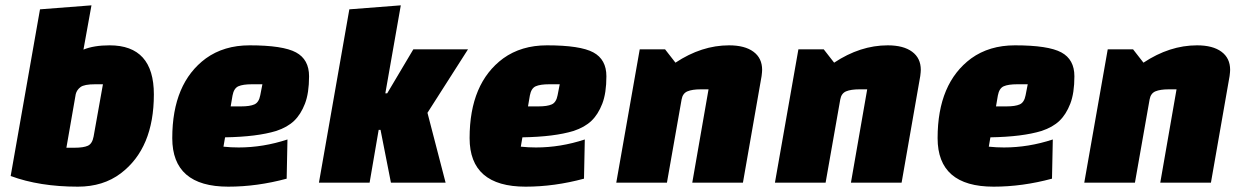

<svg xmlns="http://www.w3.org/2000/svg" viewBox="-20 -685 4662 720"><path d="M20 -25 130 -650 323 -665 293 -499Q332 -515 391 -515Q557 -515 557 -331Q557 -129 433 -35Q367 15 272 15Q128 15 20 -25ZM264 -332 229 -131H259Q293 -131 309.5 -138.5Q326 -146 331 -173L366 -369H337Q296 -369 282 -358.5Q268 -348 264 -332Z M824 -170 818 -135Q846 -132 875 -132Q967 -132 1058 -162L1055 -15Q944 15 836 15Q626 15 626 -167Q626 -373 752 -466Q820 -515 916 -515Q1041 -515 1090 -488.5Q1139 -462 1139 -399Q1139 -336 1123.5 -296Q1108 -256 1083 -232Q1058 -208 1016 -194Q944 -172 824 -170ZM852 -327 845 -286H884Q917 -286 934 -293.5Q951 -301 956 -328L964 -369H925Q891 -369 874 -361.5Q857 -354 852 -327Z M1446 0 1407 -198H1400L1366 0H1176L1290 -650L1483 -665L1425 -335H1432L1530 -500H1735L1583 -262L1651 0Z M1939 -170 1933 -135Q1961 -132 1990 -132Q2082 -132 2173 -162L2170 -15Q2059 15 1951 15Q1741 15 1741 -167Q1741 -373 1867 -466Q1935 -515 2031 -515Q2156 -515 2205 -488.5Q2254 -462 2254 -399Q2254 -336 2238.5 -296Q2223 -256 2198 -232Q2173 -208 2131 -194Q2059 -172 1939 -170ZM1967 -327 1960 -286H1999Q2032 -286 2049 -293.5Q2066 -301 2071 -328L2079 -369H2040Q2006 -369 1989 -361.5Q1972 -354 1967 -327Z M2474 -500 2513 -450Q2611 -515 2714 -515Q2773 -515 2805.5 -491Q2838 -467 2838 -423Q2838 -416 2836 -400L2766 0H2576L2637 -350H2608Q2576 -350 2558 -342.5Q2540 -335 2536 -312L2481 0H2291L2379 -500Z M3069 -500 3108 -450Q3206 -515 3309 -515Q3368 -515 3400.5 -491Q3433 -467 3433 -423Q3433 -416 3431 -400L3361 0H3171L3232 -350H3203Q3171 -350 3153 -342.5Q3135 -335 3131 -312L3076 0H2886L2974 -500Z M3694 -170 3688 -135Q3716 -132 3745 -132Q3837 -132 3928 -162L3925 -15Q3814 15 3706 15Q3496 15 3496 -167Q3496 -373 3622 -466Q3690 -515 3786 -515Q3911 -515 3960 -488.5Q4009 -462 4009 -399Q4009 -336 3993.5 -296Q3978 -256 3953 -232Q3928 -208 3886 -194Q3814 -172 3694 -170ZM3722 -327 3715 -286H3754Q3787 -286 3804 -293.5Q3821 -301 3826 -328L3834 -369H3795Q3761 -369 3744 -361.5Q3727 -354 3722 -327Z M4229 -500 4268 -450Q4366 -515 4469 -515Q4528 -515 4560.5 -491Q4593 -467 4593 -423Q4593 -416 4591 -400L4521 0H4331L4392 -350H4363Q4331 -350 4313 -342.5Q4295 -335 4291 -312L4236 0H4046L4134 -500Z"/></svg>

Font: Changa One
Style: Italic
Weight: 400
Italic angle: -12°
Designer: Eduardo Rodriguez Tunni
Foundry: Eduardo Rodriguez Tunni
Version: Version 1.003